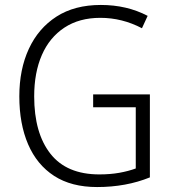

<svg xmlns="http://www.w3.org/2000/svg" viewBox="-20 -745 694 775"><path d="M356 -364H585V-29Q489 10 372 10Q268 10 198.5 -35Q129 -80 93.5 -162.5Q58 -245 58 -356Q58 -465 96.5 -548Q135 -631 208 -678Q281 -725 387 -725Q492 -725 576 -681L553 -631Q473 -673 385 -673Q300 -673 240 -633.5Q180 -594 149 -523Q118 -452 118 -356Q118 -208 183.5 -124.5Q249 -41 381 -41Q425 -41 461.5 -47.5Q498 -54 528 -65V-312H356Z"/></svg>

Font: Noto Sans Georgian SemiCondensed Light
Style: Regular
Weight: 300
Width: 4
Designer: Monotype Design Team, Akaki Razmadze
Foundry: Google LLC
Version: Version 2.005; ttfautohint (v1.8.4.7-5d5b)